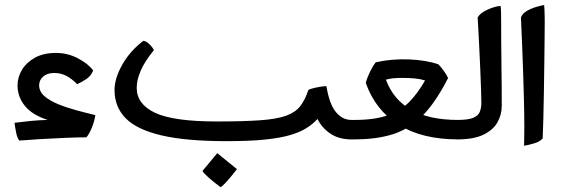

<svg xmlns="http://www.w3.org/2000/svg" viewBox="-20 -562 2280 781"><path d="M58.6 9.8Q50.3 0.5 45.7 -22.5Q41 -45.4 39.1 -62.5Q73.7 -66.9 105.2 -70.1Q136.7 -73.2 173.8 -74.2Q110.4 -94.7 80.8 -131.8Q51.3 -168.9 51.3 -214.4Q51.3 -247.6 69.3 -277.8Q87.4 -308.1 122.3 -327.4Q157.2 -346.7 207.5 -346.7Q256.3 -346.7 298.1 -324.2Q339.8 -301.8 358.9 -275.4Q351.1 -253.9 331.3 -240.5Q311.5 -227.1 293.9 -219.7Q271.5 -242.2 249.5 -253.7Q227.5 -265.1 200.2 -265.1Q171.9 -265.1 155.5 -250.5Q139.2 -235.8 139.2 -215.3Q139.2 -189.9 160.6 -171.1Q182.1 -152.3 216.8 -138.2Q251.5 -124 291.3 -113.3Q331.1 -102.5 367.7 -93.8Q364.7 -70.8 354 -43.9Q343.3 -17.1 331.5 -3.4Q293.9 -3.4 243.4 -1.2Q192.9 1 143.3 3.9Q93.8 6.8 58.6 9.8Z M901.4 12.2Q736.3 12.2 636 -11.5Q535.6 -35.2 490.7 -81.5Q445.8 -127.9 445.8 -195.8Q445.8 -242.2 476.8 -297.9Q507.8 -353.5 563 -396Q574.2 -395.5 587.6 -382.3Q601.1 -369.1 606 -357.9Q569.8 -314 553 -275.9Q536.1 -237.8 536.1 -204.6Q536.1 -138.2 611.1 -103Q686 -67.9 861.8 -67.9Q970.7 -67.9 1038.3 -72.8Q1106 -77.6 1143.8 -91.3Q1181.6 -105 1201.4 -130.4Q1221.2 -155.8 1234.4 -196.3Q1246.1 -202.1 1268.3 -206.5Q1290.5 -210.9 1307.6 -211.9Q1320.3 -136.7 1346.9 -105.5Q1373.5 -74.2 1408.7 -74.2H1418.5V4.9H1408.7Q1358.4 4.9 1323.7 -18.6Q1289.1 -42 1271.5 -78.1Q1252.9 -57.6 1226.8 -41Q1200.7 -24.4 1159.9 -12.5Q1119.1 -0.5 1056.4 5.9Q993.7 12.2 901.4 12.2ZM877 199.2Q849.6 179.2 828.1 159.9Q806.6 140.6 803.7 133.3L863.8 61L943.8 126Q915.5 162.6 899.2 179.9Q882.8 197.3 877 199.2Z M1398.9 4.9V-74.2H1423.3Q1507.8 -74.2 1561 -94.5Q1614.3 -114.7 1648.4 -151.1Q1682.6 -187.5 1709 -234.9Q1690.4 -240.7 1667.2 -242.9Q1644 -245.1 1616.7 -245.1Q1590.8 -245.1 1575.9 -243.2Q1561 -241.2 1549.8 -237.8Q1610.4 -74.2 1842.3 -74.2H1852.1V4.9H1842.3Q1696.8 4.9 1602.1 -54.2Q1507.3 -113.3 1467.8 -224.6Q1472.7 -244.6 1484.6 -269Q1496.6 -293.5 1508.3 -308.6Q1573.7 -323.2 1644 -320.3Q1714.4 -317.4 1763.2 -300.3Q1771.5 -292.5 1784.4 -274.7Q1797.4 -256.8 1802.7 -244.6Q1752.4 -146 1699.2 -91.8Q1646 -37.6 1579.3 -16.4Q1512.7 4.9 1423.3 4.9Z M1832.5 4.9V-74.2H1842.3Q1885.3 -74.2 1905.5 -83Q1925.8 -91.8 1931.9 -107.7Q1938 -123.5 1938 -144Q1938 -161.6 1936.8 -198.5Q1935.5 -235.4 1933.6 -280.8Q1931.6 -326.2 1929.4 -370.4Q1927.2 -414.6 1925.5 -447.3Q1923.8 -480 1922.9 -490.7Q1931.6 -507.8 1960.9 -521.7Q1990.2 -535.6 2016.1 -538.1Q2017.6 -532.2 2018.1 -511.5Q2018.6 -490.7 2018.6 -465.1Q2018.6 -439.5 2018.6 -419.4Q2018.6 -358.9 2019.8 -289.6Q2021 -220.2 2021 -131.3Q2021 -95.2 2003.4 -64.2Q1985.8 -33.2 1946.5 -14.2Q1907.2 4.9 1842.3 4.9Z M2111.8 30.8Q2111.8 15.1 2112.3 -4.2Q2112.8 -23.4 2112.8 -44.9Q2112.8 -94.7 2111.3 -153.1Q2109.9 -211.4 2107.9 -269Q2106 -326.7 2104 -375.2Q2102.1 -423.8 2100.6 -455.1Q2099.1 -486.3 2099.1 -490.7Q2105 -507.3 2123.5 -517.8Q2142.1 -528.3 2162.4 -534.2Q2182.6 -540 2193.4 -541.5Q2194.3 -535.6 2194.8 -521.2Q2195.3 -506.8 2195.6 -493.2Q2195.8 -479.5 2195.8 -476.6Q2195.8 -452.1 2195.3 -406.5Q2194.8 -360.8 2194.1 -303.7Q2193.4 -246.6 2192.4 -188.2Q2191.4 -129.9 2190.2 -80.1Q2189 -30.3 2187.5 1Q2177.2 13.7 2153.3 21Q2129.4 28.3 2111.8 30.8Z"/></svg>

Font: Harmattan SemiBold
Style: Regular
Weight: 600
Designer: George W. Nuss III and SIL International
Foundry: SIL International
Version: Version 4.000